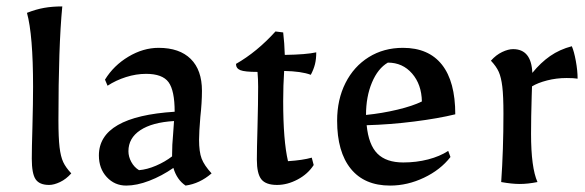

<svg xmlns="http://www.w3.org/2000/svg" viewBox="-20 -567 1823 598"><path d="M79 -73Q79 -104 81 -172Q83 -248 83 -297Q83 -458 64 -527Q92 -538 117.5 -542.5Q143 -547 174 -547Q162 -423 162 -192Q162 -138 165.5 -108.5Q169 -79 177 -62Q185 -45 202 -27Q186 -9 167 0Q148 9 133 9Q103 9 91 -8.5Q79 -26 79 -73Z M288 -83Q288 -204 524 -219Q524 -285 505 -311Q486 -337 435 -337Q404 -337 372.5 -327Q341 -317 315 -300L307 -319Q334 -363 380 -390.5Q426 -418 474 -418Q539 -418 574 -383.5Q609 -349 609 -284Q609 -248 604 -203Q600 -155 600 -132Q600 -94 608 -73Q616 -52 639 -27Q602 5 558 11Q531 -7 520 -44Q484 -19 445 -4Q406 11 373 11Q337 11 312.5 -15.5Q288 -42 288 -83ZM516 -80V-85Q516 -117 519 -147L522 -190Q454 -186 417 -161.5Q380 -137 380 -96Q380 -79 389 -62.5Q398 -46 413 -37Q438 -39 466 -51Q494 -63 516 -80Z M780 -70Q780 -101 782 -171Q784 -247 784 -297Q784 -321 782 -343Q742 -343 728.5 -348.5Q715 -354 715 -368Q780 -405 838 -469L862 -466Q866 -432 867 -396Q934 -397 965 -404Q965 -383 961 -367Q957 -351 948 -334Q919 -345 865 -346Q862 -301 862 -252Q862 -129 877 -65Q923 -68 951 -76L957 -53Q939 -25 907 -8Q875 9 843 9Q808 9 794 -8.5Q780 -26 780 -70Z M1030 -191Q1030 -257 1056 -308.5Q1082 -360 1128.5 -389Q1175 -418 1235 -418Q1315 -418 1356.5 -365.5Q1398 -313 1398 -211Q1345 -198 1270 -188.5Q1195 -179 1122 -177Q1128 -116 1155.5 -88.5Q1183 -61 1236 -61Q1277 -61 1313.5 -70.5Q1350 -80 1376 -97L1383 -78Q1352 -38 1300.5 -13.5Q1249 11 1195 11Q1115 11 1072.5 -41.5Q1030 -94 1030 -191ZM1294 -251Q1293 -304 1263.5 -338Q1234 -372 1188 -372Q1157 -354 1138.5 -310Q1120 -266 1120 -209Q1170 -214 1218 -225.5Q1266 -237 1294 -251Z M1541 0Q1548 -100 1548 -213Q1548 -268 1544.5 -297Q1541 -326 1533.5 -343Q1526 -360 1509 -378Q1525 -396 1544 -405Q1563 -414 1578 -414Q1635 -414 1638 -340Q1664 -372 1693.5 -392.5Q1723 -413 1761 -423Q1768 -407 1773.5 -377Q1779 -347 1779 -322Q1767 -324 1745 -324Q1713 -324 1684 -316.5Q1655 -309 1637 -298L1636 -267Q1634 -201 1634 -150Q1634 -45 1654 0Q1624 6 1599 6Q1574 6 1541 0Z"/></svg>

Font: Mirza
Style: Regular
Weight: 400
Designer: Arabic design by Kourosh Beigpour, Latin design by Eduardo Tunni, engineering by Lasse Fister
Version: Version 1.0010g